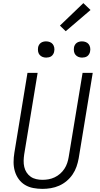

<svg xmlns="http://www.w3.org/2000/svg" viewBox="-20 -1202 640 1230"><path d="M252 8Q222 8 193 2.5Q164 -3 140 -17.5Q116 -32 99.5 -55Q83 -78 75 -105.5Q67 -133 67 -163Q67 -193 72 -223L156 -735H221L135 -213Q132 -193 131.5 -172.5Q131 -152 135.5 -132.5Q140 -113 150.5 -97Q161 -81 176.5 -70Q192 -59 212 -54.5Q232 -50 252 -50Q272 -50 291.5 -53.5Q311 -57 330 -66Q349 -75 365 -89Q381 -103 392.5 -120.5Q404 -138 410.5 -157.5Q417 -177 420 -196L509 -735H574L484 -187Q479 -160 470 -134Q461 -108 445 -84.5Q429 -61 407 -42.5Q385 -24 359 -12.5Q333 -1 305.5 3.5Q278 8 252 8ZM506 -833Q493 -833 482 -837.5Q471 -842 463.5 -851Q456 -860 454 -872.5Q452 -885 454 -898Q455 -906 460 -914.5Q465 -923 472.5 -928Q480 -933 488.5 -935Q497 -937 505 -937Q518 -937 529.5 -932.5Q541 -928 548 -919Q555 -910 557.5 -897.5Q560 -885 557 -872Q556 -864 551 -855.5Q546 -847 539 -842Q532 -837 523 -835Q514 -833 506 -833ZM276 -833Q263 -833 252 -837.5Q241 -842 233.5 -851Q226 -860 224 -872.5Q222 -885 224 -898Q225 -906 230 -914.5Q235 -923 242.5 -928Q250 -933 258.5 -935Q267 -937 275 -937Q288 -937 299.5 -932.5Q311 -928 318 -919Q325 -910 327.5 -897.5Q330 -885 327 -872Q326 -864 321 -855.5Q316 -847 309 -842Q302 -837 293 -835Q284 -833 276 -833ZM401 -1002 364 -1038 514 -1182 560 -1138Z"/></svg>

Font: Iosevka Light Extended
Style: Italic
Weight: 300
Width: 7
Italic angle: -9°
Monospace: yes
Designer: Belleve Invis
Foundry: Belleve Invis
Version: Version 32.5.0; ttfautohint (v1.8.4)